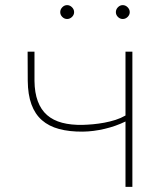

<svg xmlns="http://www.w3.org/2000/svg" viewBox="-20 -730 640 750"><path d="M497.1 0H470.2V-255.4Q432.1 -236.8 388.4 -226.6Q344.7 -216.3 303.2 -215.8Q251 -215.3 210.9 -226.1Q170.9 -236.8 143.8 -260.5Q116.7 -284.2 102.8 -322.3Q88.9 -360.4 88.4 -414.1L87.9 -528.3H114.7V-414.1Q115.2 -367.7 127.7 -334.5Q140.1 -301.3 163.8 -280.5Q187.5 -259.8 222.7 -250.5Q257.8 -241.2 303.2 -242.2Q321.3 -242.7 343 -244.6Q364.7 -246.6 387.2 -250.7Q409.7 -254.9 431.2 -261.7Q452.6 -268.6 470.2 -278.8V-528.3H497.1ZM215.3 -682.6Q215.3 -693.4 223.4 -701.7Q231.4 -710 242.2 -710Q252.9 -710 261.2 -701.7Q269.5 -693.4 269.5 -682.6Q269.5 -671.9 261.2 -663.8Q252.9 -655.8 242.2 -655.8Q231.4 -655.8 223.4 -663.8Q215.3 -671.9 215.3 -682.6ZM432.6 -682.6Q432.6 -693.4 440.7 -701.7Q448.7 -710 459.5 -710Q470.2 -710 478.5 -701.7Q486.8 -693.4 486.8 -682.6Q486.8 -671.9 478.5 -663.8Q470.2 -655.8 459.5 -655.8Q448.7 -655.8 440.7 -663.8Q432.6 -671.9 432.6 -682.6Z"/></svg>

Font: Roboto Mono Thin
Style: Regular
Weight: 250
Designer: Google
Version: Version 2.000985; 2015; ttfautohint (v1.3)